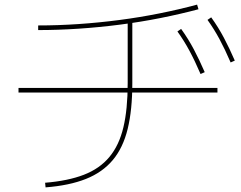

<svg xmlns="http://www.w3.org/2000/svg" viewBox="-20 -780 1040 830"><path d="M175 10Q274 2 342.5 -24.5Q411 -51 453 -101.5Q495 -152 513.5 -230Q532 -308 532 -420V-690H552V-420Q552 -305 532 -223Q512 -141 467.5 -88Q423 -35 351.5 -6.5Q280 22 177 30ZM60 -380V-400H920V-380ZM145 -670Q231 -670 319.5 -676Q408 -682 496 -693.5Q584 -705 669 -722Q754 -739 832 -760L838 -740Q759 -719 673.5 -702Q588 -685 499 -673.5Q410 -662 320.5 -656Q231 -650 145 -650ZM847 -460Q822 -518 798.5 -561.5Q775 -605 747 -644L763 -655Q794 -612 818 -566.5Q842 -521 865 -468ZM977 -510Q952 -568 928.5 -611.5Q905 -655 877 -694L893 -705Q924 -662 948 -616.5Q972 -571 995 -518Z"/></svg>

Font: M PLUS 2 Thin Thin
Style: Regular
Weight: 250
Version: Version 1.001